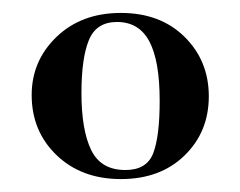

<svg xmlns="http://www.w3.org/2000/svg" viewBox="-20 -650 372 297"><path d="M29 -503Q29 -556 67.5 -593Q106 -630 167 -630Q228 -630 265.5 -593Q303 -556 303 -501Q303 -446 265.5 -409.5Q228 -373 167 -373Q106 -373 67.5 -410Q29 -447 29 -503ZM227 -494Q227 -556 211 -586Q195 -616 161 -616Q129 -616 117.5 -588Q106 -560 106 -506Q106 -449 121 -418Q136 -387 174 -387Q207 -387 217 -413Q227 -439 227 -494Z"/></svg>

Font: Cormorant Unicase
Style: Bold
Weight: 700
Designer: Christian Thalmann (Catharsis Fonts)
Foundry: Catharsis Fonts
Version: Version 4.000